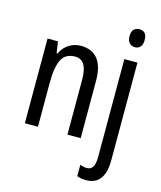

<svg xmlns="http://www.w3.org/2000/svg" viewBox="-139 -837 984 1176"><g transform="rotate(15 353.0 -249.0)"><path d="M277 -547Q348 -547 385 -501.5Q422 -456 422 -360V0H338V-347Q338 -410 319.5 -442Q301 -474 260 -474Q200 -474 175.5 -426.5Q151 -379 151 -279V0H68V-537H134L145 -464H150Q169 -504 203 -525.5Q237 -547 277 -547ZM549 -681Q549 -710 562 -724Q575 -738 598 -738Q645 -738 645 -681Q645 -654 632.5 -639Q620 -624 598 -624Q576 -624 562.5 -639Q549 -654 549 -681ZM519 240Q486 240 462 230V158Q485 167 505 167Q530 167 542.5 147.5Q555 128 555 83V-537H638V81Q638 240 519 240Z"/></g></svg>

Font: Avrile Sans Condensed
Style: Regular
Weight: 400
Width: 3
Designer: Monotype Design Team
Foundry: Monotype Imaging Inc.
Version: Version 2.001;September 10, 2019;FontCreator 11.5.0.2425 64-